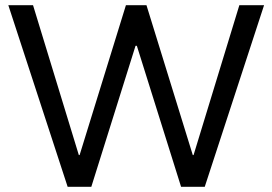

<svg xmlns="http://www.w3.org/2000/svg" viewBox="-20 -718 1047 738"><path d="M900 -698H995L767 0H676L506 -542H501L331 0H240L12 -698H107L283 -122H286L464 -698H543L721 -122H724Z"/></svg>

Font: Varela
Style: Regular
Weight: 400
Designer: Joe Prince
Foundry: Joe Prince
Version: Version 1.000